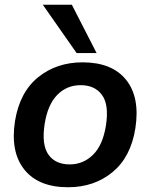

<svg xmlns="http://www.w3.org/2000/svg" viewBox="-20 -777 632 807"><path d="M266 10Q142 10 82.5 -64Q23 -138 43 -268Q63 -390 140.5 -452.5Q218 -515 327 -515Q451 -515 510 -441.5Q569 -368 549 -238Q530 -117 453 -53.5Q376 10 266 10ZM273 -86Q330 -86 371 -126.5Q412 -167 425 -248Q439 -336 409 -377.5Q379 -419 319 -419Q261 -419 221 -378.5Q181 -338 168 -258Q154 -170 183 -128Q212 -86 273 -86ZM302 -554 160 -757H282L386 -554Z"/></svg>

Font: Mulish
Style: Bold Italic
Weight: 700
Italic angle: -9°
Designer: Vernon Adams
Foundry: Vernon Adams
Version: Version 3.603; ttfautohint (v1.8.3)